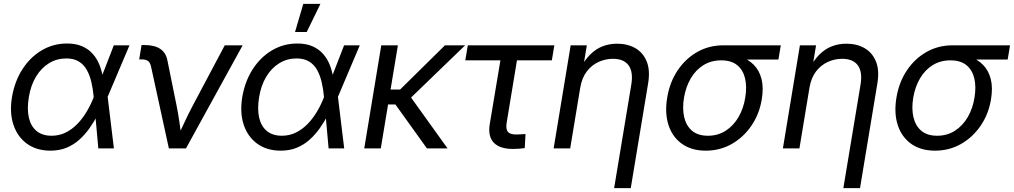

<svg xmlns="http://www.w3.org/2000/svg" viewBox="-20 -762 5207 986"><path d="M239.3 11.7Q168 11.7 118.9 -23.7Q69.8 -59.1 49.1 -121.1Q28.3 -183.1 41.5 -263.2Q55.2 -344.2 95 -406.2Q134.8 -468.3 194.1 -503.4Q253.4 -538.6 324.7 -538.6Q369.6 -538.6 402.3 -524.2Q435.1 -509.8 457 -484.6Q479 -459.5 491.5 -427.2Q503.9 -395 509.3 -359.4H540L532.7 -266.1L564.9 0H484.9L460.9 -266.1Q457.5 -305.2 449.2 -340.6Q440.9 -376 425.5 -403.3Q410.2 -430.7 384.5 -446.3Q358.9 -461.9 320.3 -461.9Q272 -461.9 231.9 -437.5Q191.9 -413.1 164.8 -368.2Q137.7 -323.2 127.9 -262.2Q118.2 -202.1 128.2 -158Q138.2 -113.8 167.7 -89.4Q197.3 -64.9 245.1 -64.9Q283.7 -64.9 316.7 -81.1Q349.6 -97.2 376.7 -125Q403.8 -152.8 425 -188.5Q446.3 -224.1 461.4 -263.2L564.5 -529.3H645L532.2 -263.2L508.8 -170.4H480.5Q462.4 -135.7 439.5 -103.3Q416.5 -70.8 387.5 -44.7Q358.4 -18.6 321.8 -3.4Q285.2 11.7 239.3 11.7Z M847.2 0 755.9 -418.9Q751.5 -439.9 740.5 -448.5Q729.5 -457 706.5 -457H694.8L707 -530.8H721.2Q772.9 -530.8 802.5 -511.2Q832 -491.7 839.8 -451.7L886.7 -220.2Q895.5 -177.2 901.4 -134.3Q907.2 -91.3 913.1 -50.3H888.2Q908.2 -91.8 927.7 -134.5Q947.3 -177.2 970.2 -220.2L1134.3 -529.3H1226.1L935.1 0Z M1421.9 11.7Q1350.6 11.7 1301.5 -23.7Q1252.4 -59.1 1231.7 -121.1Q1210.9 -183.1 1224.1 -263.2Q1237.8 -344.2 1277.6 -406.2Q1317.4 -468.3 1376.7 -503.4Q1436 -538.6 1507.3 -538.6Q1552.2 -538.6 1585 -524.2Q1617.7 -509.8 1639.6 -484.6Q1661.6 -459.5 1674.1 -427.2Q1686.5 -395 1691.9 -359.4H1722.7L1715.3 -266.1L1747.6 0H1667.5L1643.6 -266.1Q1640.1 -305.2 1631.8 -340.6Q1623.5 -376 1608.2 -403.3Q1592.8 -430.7 1567.1 -446.3Q1541.5 -461.9 1502.9 -461.9Q1454.6 -461.9 1414.6 -437.5Q1374.5 -413.1 1347.4 -368.2Q1320.3 -323.2 1310.5 -262.2Q1300.8 -202.1 1310.8 -158Q1320.8 -113.8 1350.3 -89.4Q1379.9 -64.9 1427.7 -64.9Q1466.3 -64.9 1499.3 -81.1Q1532.2 -97.2 1559.3 -125Q1586.4 -152.8 1607.7 -188.5Q1628.9 -224.1 1644 -263.2L1747.1 -529.3H1827.6L1714.8 -263.2L1691.4 -170.4H1663.1Q1645 -135.7 1622.1 -103.3Q1599.1 -70.8 1570.1 -44.7Q1541 -18.6 1504.4 -3.4Q1467.8 11.7 1421.9 11.7ZM1495.1 -597.7 1537.6 -742.2H1625.5L1555.2 -597.7Z M2023.4 -529.3 1935.5 0H1850.6L1938 -529.3ZM2368.7 -529.3 2054.2 -225.6H1939.9L1952.6 -302.2H2034.7L2265.1 -529.3ZM2172.4 0 2008.8 -228 2064.5 -297.9 2278.3 0Z M2614.3 2.9Q2546.4 2.9 2515.6 -29.5Q2484.9 -62 2495.1 -124.5L2549.8 -452.1H2369.6L2382.3 -529.3H2826.7L2814 -452.1H2634.8L2582 -132.3Q2576.7 -100.1 2587.6 -85.7Q2598.6 -71.3 2631.8 -71.3Q2642.6 -71.3 2655 -72.3Q2667.5 -73.2 2678.7 -73.7L2674.8 -1.5Q2661.1 0.5 2645.8 1.7Q2630.4 2.9 2614.3 2.9Z M2960 -313 2908.2 0H2823.2L2910.6 -529.3H2993.7L2972.2 -400.9H2953.6Q2979 -449.2 3008.5 -479.5Q3038.1 -509.8 3073.2 -523.7Q3108.4 -537.6 3148.9 -537.6Q3202.6 -537.6 3242.4 -514.9Q3282.2 -492.2 3301 -446.5Q3319.8 -400.9 3308.1 -332L3219.2 204.1H3133.8L3221.7 -325.7Q3232.9 -391.1 3208.7 -425.5Q3184.6 -460 3127.4 -460Q3089.4 -460 3054.2 -444.1Q3019 -428.2 2993.9 -395.8Q2968.8 -363.3 2960 -313Z M3604.5 11.7Q3531.7 11.7 3482.7 -22.9Q3433.6 -57.6 3413.3 -118.9Q3393.1 -180.2 3406.2 -260.3Q3419.4 -340.3 3460.2 -400.9Q3501 -461.4 3561.3 -495.4Q3621.6 -529.3 3694.3 -529.3H3989.7L3977.5 -456.1H3768.1L3683.6 -452.1Q3632.3 -452.1 3592.5 -427.5Q3552.7 -402.8 3527.3 -359.4Q3502 -315.9 3492.7 -260.7Q3483.4 -205.6 3493.4 -161.1Q3503.4 -116.7 3533.7 -90.8Q3564 -64.9 3615.2 -64.9Q3667 -64.9 3707 -90.8Q3747.1 -116.7 3772.7 -160.9Q3798.3 -205.1 3807.1 -260.7Q3816.4 -316.4 3806.2 -359.6Q3795.9 -402.8 3765.6 -427.5Q3735.4 -452.1 3683.6 -452.1L3687.5 -486.3Q3739.3 -486.3 3781.2 -471.9Q3823.2 -457.5 3851.6 -428.5Q3879.9 -399.4 3890.9 -355.5Q3901.9 -311.5 3892.1 -252.4Q3879.9 -176.8 3839.1 -116.9Q3798.3 -57.1 3738 -22.7Q3677.7 11.7 3604.5 11.7Z M4137.2 -313 4085.4 0H4000.5L4087.9 -529.3H4170.9L4149.4 -400.9H4130.9Q4156.2 -449.2 4185.8 -479.5Q4215.3 -509.8 4250.5 -523.7Q4285.6 -537.6 4326.2 -537.6Q4379.9 -537.6 4419.7 -514.9Q4459.5 -492.2 4478.3 -446.5Q4497.1 -400.9 4485.4 -332L4396.5 204.1H4311L4398.9 -325.7Q4410.2 -391.1 4386 -425.5Q4361.8 -460 4304.7 -460Q4266.6 -460 4231.4 -444.1Q4196.3 -428.2 4171.1 -395.8Q4146 -363.3 4137.2 -313Z M4781.7 11.7Q4709 11.7 4659.9 -22.9Q4610.8 -57.6 4590.6 -118.9Q4570.3 -180.2 4583.5 -260.3Q4596.7 -340.3 4637.5 -400.9Q4678.2 -461.4 4738.5 -495.4Q4798.8 -529.3 4871.6 -529.3H5167L5154.8 -456.1H4945.3L4860.8 -452.1Q4809.6 -452.1 4769.8 -427.5Q4730 -402.8 4704.6 -359.4Q4679.2 -315.9 4669.9 -260.7Q4660.6 -205.6 4670.7 -161.1Q4680.7 -116.7 4710.9 -90.8Q4741.2 -64.9 4792.5 -64.9Q4844.2 -64.9 4884.3 -90.8Q4924.3 -116.7 4950 -160.9Q4975.6 -205.1 4984.4 -260.7Q4993.7 -316.4 4983.4 -359.6Q4973.1 -402.8 4942.9 -427.5Q4912.6 -452.1 4860.8 -452.1L4864.7 -486.3Q4916.5 -486.3 4958.5 -471.9Q5000.5 -457.5 5028.8 -428.5Q5057.1 -399.4 5068.1 -355.5Q5079.1 -311.5 5069.3 -252.4Q5057.1 -176.8 5016.4 -116.9Q4975.6 -57.1 4915.3 -22.7Q4855 11.7 4781.7 11.7Z"/></svg>

Font: Inter 24pt
Style: Italic
Weight: 400
Italic angle: -9.3988°
Designer: Rasmus Andersson
Foundry: rsms
Version: Version 4.001;git-66647c0bb